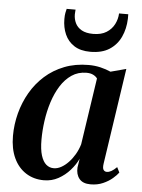

<svg xmlns="http://www.w3.org/2000/svg" viewBox="-55 -827 653 882"><g transform="rotate(5 271.5 -386.0)"><path d="M447.5 -89.5Q444.5 -68.5 450 -60.8Q455.5 -53 465.5 -53Q475 -53 486.2 -59.2Q497.5 -65.5 511 -79L523 -55Q514.5 -43 496.5 -27.5Q478.5 -12 453 -0.8Q427.5 10.5 395.5 10.5Q360 10.5 343.8 -9.5Q327.5 -29.5 329.5 -61.5L336 -102.5Q323 -74.5 300.2 -48.8Q277.5 -23 247 -6.2Q216.5 10.5 180.5 10.5Q133.5 10.5 97.5 -12.5Q61.5 -35.5 41.5 -78.2Q21.5 -121 21.5 -180.5Q21.5 -233.5 35 -285Q48.5 -336.5 74.5 -381.5Q100.5 -426.5 139 -461Q177.5 -495.5 228 -515.2Q278.5 -535 340 -535Q368.5 -535 394.8 -528.8Q421 -522.5 442 -513L513.5 -532ZM383 -476.5Q376.5 -486 364 -492.2Q351.5 -498.5 333 -498.5Q294.5 -498.5 265 -478.5Q235.5 -458.5 214.2 -424.8Q193 -391 179.5 -348.8Q166 -306.5 159.8 -261.5Q153.5 -216.5 153.5 -174.5Q153.5 -129.5 162.2 -101.8Q171 -74 186 -61.2Q201 -48.5 220.5 -48.5Q238 -48.5 255.2 -58Q272.5 -67.5 288.2 -84Q304 -100.5 316.8 -122.2Q329.5 -144 337 -169ZM341.5 -596Q296 -596 267 -614.8Q238 -633.5 224 -665.2Q210 -697 210 -735.5Q210 -753.5 212.2 -764.2Q214.5 -775 216.5 -783H257.5Q257.5 -779.5 256.8 -774.5Q256 -769.5 256 -761Q256 -739.5 265 -720.8Q274 -702 294.2 -690.5Q314.5 -679 347.5 -679Q384.5 -679 408.5 -694Q432.5 -709 444.8 -733Q457 -757 458 -783H500.5Q500.5 -779 500.5 -774.2Q500.5 -769.5 500.5 -762Q499 -716 481.5 -678.2Q464 -640.5 429.5 -618.2Q395 -596 341.5 -596Z"/></g></svg>

Font: Merriweather 96pt SemiBold
Style: Italic
Weight: 600
Italic angle: -7.8°
Version: Version 2.101